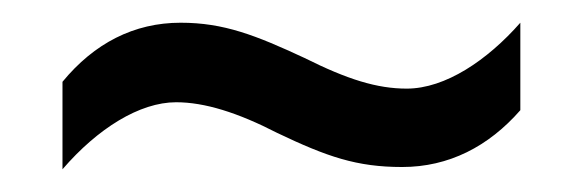

<svg xmlns="http://www.w3.org/2000/svg" viewBox="-20 -427 512 169"><path d="M224 -310C268 -289 294 -280 334 -280C375 -280 410 -298 438 -330V-407C409 -374 372 -349 338 -349C312 -349 286 -357 248 -376C205 -396 177 -407 139 -407C98 -407 63 -389 35 -355V-278C66 -314 103 -337 135 -337C160 -337 189 -328 224 -310Z"/></svg>

Font: Noto Sans Kannada Condensed
Style: Regular
Weight: 400
Width: 3
Designer: Jelle Bosma - Monotype Design Team
Foundry: Monotype Imaging Inc.
Version: Version 2.005